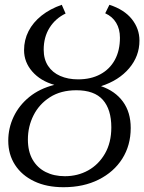

<svg xmlns="http://www.w3.org/2000/svg" viewBox="-20 -771 602 802"><path d="M245.5 11Q174.5 11 122.8 -13.8Q71 -38.5 42.8 -82.2Q14.5 -126 14.5 -183Q14.5 -236 37 -283.5Q59.5 -331 102.5 -366Q145.5 -401 207 -416.5Q149 -433 114.8 -472.2Q80.5 -511.5 80.5 -561.5Q80.5 -604 99.2 -640.8Q118 -677.5 153.5 -705.8Q189 -734 238 -751L254 -714.5Q211.5 -694 187 -655Q162.5 -616 162.5 -563.5Q162.5 -523.5 180.8 -495.8Q199 -468 231.5 -453.8Q264 -439.5 306 -439.5Q360 -439.5 399.2 -460.8Q438.5 -482 459.8 -521Q481 -560 481 -613.5Q481 -649.5 465.2 -675.8Q449.5 -702 419.5 -715.5L437 -751Q499 -731 530.8 -691Q562.5 -651 562.5 -601.5Q562.5 -536.5 519.5 -485.8Q476.5 -435 402 -411Q461 -391 493.5 -346.5Q526 -302 526 -236.5Q526 -164 490.8 -108.2Q455.5 -52.5 392.2 -20.8Q329 11 245.5 11ZM251 -35Q304.5 -35 348.2 -59.2Q392 -83.5 418.5 -129.5Q445 -175.5 445 -239Q445 -314 409.5 -354Q374 -394 299 -394Q234 -394 188.8 -365Q143.5 -336 120 -289.2Q96.5 -242.5 96.5 -188.5Q96.5 -138.5 116.2 -104.2Q136 -70 170.8 -52.5Q205.5 -35 251 -35Z"/></svg>

Font: Merriweather 24pt SemiCondensed Light
Style: Italic
Weight: 300
Width: 4
Italic angle: -7.8°
Designer: Eben Sorkin
Foundry: Eben Sorkin
Version: Version 2.101